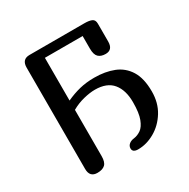

<svg xmlns="http://www.w3.org/2000/svg" viewBox="-160 -855 983 1000"><g transform="rotate(-30 331.5 -354.5)"><path d="M208 -65Q208 -29 192.5 -14.5Q177 0 146 0Q100 0 100 -50V-659Q100 -709 146 -709H476Q505 -709 520.5 -702Q536 -695 536 -672V-565Q536 -515 493 -515Q465 -515 450 -529.5Q435 -544 435 -580V-656H208V-399Q249 -418 289.5 -428Q330 -438 378 -438Q444 -438 494.5 -418Q545 -398 574 -351.5Q603 -305 603 -226Q603 -158 571.5 -107Q540 -56 491 -28Q442 0 391 0Q358 0 358 -24Q358 -39 370 -49Q382 -59 401 -61Q423 -64 443 -78Q463 -92 476.5 -127Q490 -162 490 -227Q490 -299 456 -340.5Q422 -382 350 -382Q320 -382 281.5 -372.5Q243 -363 208 -343Z"/></g></svg>

Font: Marmelad
Style: Regular
Weight: 400
Designer: Manvel Shmavonyan
Foundry: Cyreal
Version: Version 1.110; ttfautohint (v1.8.4.7-5d5b)